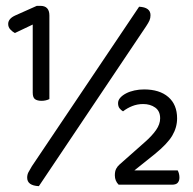

<svg xmlns="http://www.w3.org/2000/svg" viewBox="-20 -632 661 657"><path d="M92 -548 31 -519Q23 -523 15.5 -531Q8 -539 8 -550Q8 -568 32 -579L106 -612H118Q149 -612 149 -579V-293Q137 -287 122 -287Q108 -287 100 -292.5Q92 -298 92 -315ZM473 -326Q526 -326 556 -300Q586 -274 586 -227Q586 -196 569.5 -168Q553 -140 510 -105L440 -49H588Q594 -38 594 -24Q594 -14 588.5 -7Q583 0 568 0H386Q373 -13 373 -32Q373 -46 377.5 -54.5Q382 -63 389 -69L476 -146Q500 -167 514 -187Q528 -207 528 -227Q528 -252 511 -264Q494 -276 470 -276Q450 -276 432.5 -269Q415 -262 401 -251Q394 -255 389 -261.5Q384 -268 384 -279Q384 -289 391.5 -297.5Q399 -306 411.5 -312.5Q424 -319 440 -322.5Q456 -326 473 -326ZM456 -609Q495 -607 495 -580Q495 -570 491.5 -562Q488 -554 480 -542L113 5Q73 3 73 -24Q73 -34 77 -42Q81 -50 89 -63Z"/></svg>

Font: Baloo Chettan 2
Style: Regular
Weight: 400
Designer: Maithili Shingre, Unnati Kotecha and Ek Type
Foundry: Ek Type
Version: Version 1.640;hotconv 1.0.111;makeotfexe 2.5.65597; ttfautoh